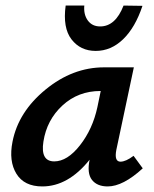

<svg xmlns="http://www.w3.org/2000/svg" viewBox="-20 -663 554 690"><path d="M216 -643H283Q280 -611 295.5 -589.5Q311 -568 340 -568Q395 -568 424 -643L492 -642Q466 -564 422.5 -522Q379 -480 324 -480Q269 -480 237 -521.5Q205 -563 216 -643ZM460 -103 493 -58Q422 7 367 7Q329 7 310.5 -16.5Q292 -40 302 -89Q225 7 132 7Q67 7 39 -38.5Q11 -84 25 -154Q46 -261 143.5 -341Q241 -421 354 -421H461L398 -124Q390 -82 413 -82Q432 -82 460 -103ZM175 -83Q222 -83 267.5 -141Q313 -199 330 -278L342 -336H341Q261 -336 204.5 -284Q148 -232 136 -154Q125 -83 175 -83Z"/></svg>

Font: EauTest
Style: Bold Italic
Weight: 700
Italic angle: -12°
Designer: Christian Thalmann (Catharsis Fonts)
Version: Version 0.001;PS 000.001;hotconv 1.0.88;makeotf.lib2.5.64775